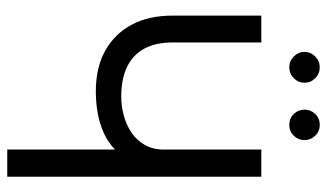

<svg xmlns="http://www.w3.org/2000/svg" viewBox="-206 -695 901 529"><g transform="rotate(90 244.5 -430.5)"><path d="M165 -861Q148 -861 135.5 -848.5Q123 -836 123 -819Q123 -802 135.5 -789.5Q148 -777 165 -777Q183 -777 195.5 -789.5Q208 -802 208 -819Q208 -836 195.5 -848.5Q183 -861 165 -861ZM324 -861Q306 -861 294 -848.5Q282 -836 282 -819Q282 -802 294 -789.5Q306 -777 324 -777Q342 -777 354 -789.5Q366 -802 366 -819Q366 -836 354 -848.5Q342 -861 324 -861ZM467 -700H392V-431Q392 -401 379 -378.5Q366 -356 345 -342Q324 -328 298 -321Q272 -314 246 -314Q198 -314 164.5 -330Q131 -346 114 -377.5Q97 -409 97 -456V-700H23V-455Q23 -390 48 -343Q73 -296 119.5 -270Q166 -244 232 -244Q261 -244 290.5 -249Q320 -254 346.5 -266Q373 -278 392 -297V0H467Z"/></g></svg>

Font: Advent Pro Medium
Style: Regular
Weight: 500
Designer: VivaRado, Andreas Kalpakidis
Foundry: VivaRado, Andreas Kalpakidis
Version: Version 3.000